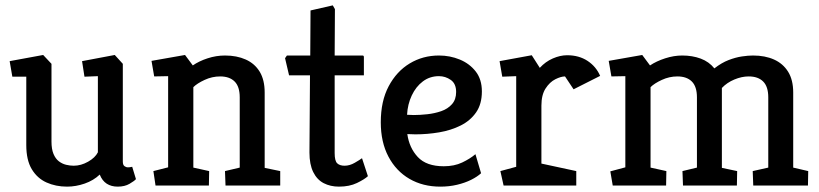

<svg xmlns="http://www.w3.org/2000/svg" viewBox="-20 -692 3056 716"><path d="M230 4Q188 4 153.5 -11.5Q119 -27 98.5 -61Q78 -95 78 -151V-406H26L16 -464L141 -487L172 -454V-164Q172 -136 179.5 -118Q187 -100 199.5 -90.5Q212 -81 226.5 -77.5Q241 -74 255 -74Q282 -74 308.5 -89Q335 -104 345 -124V-408L295 -406L286 -464L408 -487L438 -454V-90Q438 -77 444 -72.5Q450 -68 457 -68Q463 -68 467.5 -69Q472 -70 473 -70L487 -24Q481 -17 463 -6.5Q445 4 419 4Q395 4 378 -7Q361 -18 352 -41Q329 -19 296 -7.5Q263 4 230 4Z M560 0 552 -54 607 -68V-408L555 -407L545 -465L670 -487L699 -448Q722 -464 754 -474.5Q786 -485 819 -485Q863 -485 896.5 -470Q930 -455 948.5 -424.5Q967 -394 967 -347V-66L1025 -54V0H821L819 -54L874 -67V-329Q874 -369 855 -388Q836 -407 801 -407Q771 -407 743 -394Q715 -381 701 -367V-67L760 -54L759 0Z M1244 4Q1212 4 1187 -9Q1162 -22 1148 -50.5Q1134 -79 1134 -123L1136 -411H1058L1043 -475L1050 -485H1137L1138 -653L1221 -672L1229 -658L1228 -485H1332Q1337 -485 1337 -479V-411H1228V-121Q1228 -92 1237.5 -83Q1247 -74 1265 -74Q1284 -74 1303 -85Q1322 -96 1330 -102L1352 -35Q1339 -23 1311 -9.5Q1283 4 1244 4Z M1622 4Q1557 4 1507 -25Q1457 -54 1428.5 -108Q1400 -162 1400 -236Q1400 -315 1429.5 -370.5Q1459 -426 1508 -455.5Q1557 -485 1617 -485Q1658 -485 1694.5 -470Q1731 -455 1754 -425.5Q1777 -396 1777 -351Q1777 -304 1755.5 -273Q1734 -242 1698 -224Q1662 -206 1618 -198.5Q1574 -191 1529 -191L1499 -192Q1506 -141 1538 -106.5Q1570 -72 1635 -72Q1674 -72 1703.5 -86Q1733 -100 1753 -117L1774 -46Q1760 -33 1737 -21.5Q1714 -10 1684.5 -3Q1655 4 1622 4ZM1498 -264 1523 -263Q1546 -263 1573.5 -266Q1601 -269 1625.5 -277.5Q1650 -286 1665.5 -303.5Q1681 -321 1681 -349Q1681 -380 1661 -394Q1641 -408 1617 -408Q1583 -408 1557 -388.5Q1531 -369 1515.5 -336Q1500 -303 1498 -264Z M1858 0 1846 -54 1905 -70V-408L1853 -406L1843 -464L1963 -486L1993 -439Q2014 -462 2041.5 -474Q2069 -486 2095 -486Q2139 -486 2171 -465Q2203 -444 2218 -409L2119 -359L2087 -407Q2072 -407 2051 -396.5Q2030 -386 2014.5 -362Q1999 -338 1999 -298V-82L2129 -54V0Z M2265 0 2256 -53 2312 -68V-408L2260 -407L2250 -465L2375 -487L2404 -448Q2428 -464 2460.5 -474.5Q2493 -485 2524 -485Q2562 -485 2593 -473.5Q2624 -462 2644 -437Q2671 -458 2697 -468Q2723 -478 2746.5 -481.5Q2770 -485 2788 -485Q2833 -485 2866.5 -470Q2900 -455 2919 -424.5Q2938 -394 2938 -347V-67L2994 -54L2993 0H2789L2787 -54L2845 -67V-329Q2845 -369 2826 -388Q2807 -407 2772 -407Q2746 -407 2718.5 -395.5Q2691 -384 2672 -364V-66L2729 -54L2728 0H2527L2525 -54L2579 -67V-329Q2579 -369 2560 -388Q2541 -407 2506 -407Q2476 -407 2448 -394Q2420 -381 2406 -367V-67L2465 -54L2464 0Z"/></svg>

Font: Kreon Light
Style: Regular
Weight: 400
Version: Version 2.002